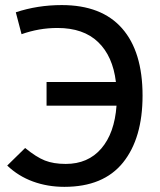

<svg xmlns="http://www.w3.org/2000/svg" viewBox="-20 -723 626 753"><path d="M232.4 9.8Q166.5 9.8 109.1 -11.2Q51.8 -32.2 8.3 -73.7L78.6 -142.6Q122.1 -106.9 156 -93.5Q189.9 -80.1 237.8 -80.1Q325.2 -80.1 377.2 -140.4Q429.2 -200.7 437 -308.6H162.6V-401.4H434.6Q422.4 -502.9 364.7 -558.1Q307.1 -613.3 205.6 -613.3Q168.5 -613.3 133.8 -607.2Q99.1 -601.1 64.5 -588.9L42 -674.8Q127.4 -703.1 222.2 -703.1Q378.4 -703.1 458.7 -611.8Q539.1 -520.5 539.1 -348.1Q539.1 -180.7 462.4 -85.4Q385.7 9.8 232.4 9.8Z"/></svg>

Font: CaskaydiaMono NF
Style: Regular
Weight: 400
Designer: Aaron Bell
Foundry: Saja Typeworks
Version: Version 2111.001; ttfautohint (v1.8.4);Nerd Fonts 3.1.1